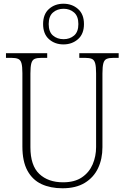

<svg xmlns="http://www.w3.org/2000/svg" viewBox="-20 -999 670 1029"><path d="M315 10Q250 10 202 -12.5Q154 -35 127 -84.5Q100 -134 100 -214V-607Q100 -643 95 -660.5Q90 -678 77 -683.5Q64 -689 40 -689H12V-714H233V-689H203Q179 -689 166 -683.5Q153 -678 148 -660Q143 -642 143 -605V-210Q143 -112 190.5 -67Q238 -22 318 -22Q380 -22 419 -48.5Q458 -75 476.5 -118Q495 -161 495 -211V-606Q495 -642 490 -660Q485 -678 472 -683.5Q459 -689 435 -689H405V-714H616V-689H589Q565 -689 552 -683.5Q539 -678 534 -660Q529 -642 529 -605V-210Q529 -147 505.5 -97.5Q482 -48 434.5 -19Q387 10 315 10ZM320 -761Q274 -761 242.5 -789Q211 -817 211 -870Q211 -923 242.5 -951Q274 -979 320 -979Q366 -979 398 -951Q430 -923 430 -870Q430 -817 398 -789Q366 -761 320 -761ZM321 -789Q354 -789 377 -808.5Q400 -828 400 -870Q400 -912 377 -932Q354 -952 321 -952Q287 -952 264 -932Q241 -912 241 -870Q241 -828 264 -808.5Q287 -789 321 -789Z"/></svg>

Font: Noto Serif Tamil SemiCondensed ExtraLight
Style: Italic
Weight: 200
Width: 4
Italic angle: -12°
Designer: Indian Type Foundry, Tom Grace, and the Monotype Design Team
Foundry: Monotype Imaging Inc.
Version: Version 2.003; ttfautohint (v1.8.4.7-5d5b)